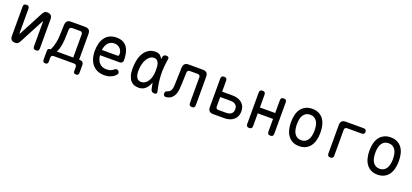

<svg xmlns="http://www.w3.org/2000/svg" viewBox="36 -1591 5929 2761"><g transform="rotate(20 3000.0 -210.0)"><path d="M80 -68V-515Q80 -538 91 -549Q102 -560 125 -560Q148 -560 159 -549Q170 -538 170 -515V-140Q172 -134 174 -134Q176 -134 176.5 -135.5Q177 -137 179 -140L374 -510Q386 -533 401 -546.5Q416 -560 442 -560Q481 -560 500.5 -540.5Q520 -521 520 -482V-35Q520 -12 509 -1Q498 10 475 10Q452 10 441 -1Q430 -12 430 -35V-410Q428 -416 426 -416Q424 -416 423.5 -414.5Q423 -413 421 -410L226 -40Q214 -17 199 -3.5Q184 10 158 10Q119 10 99.5 -9.5Q80 -29 80 -68Z M665 140Q645 140 635 130Q625 120 625 100V-37Q625 -57 635 -67Q645 -77 665 -77H670Q681 -97 693 -131Q705 -165 713.5 -208Q722 -251 724 -298L730 -470Q732 -511 751 -530.5Q770 -550 811 -550H1025Q1066 -550 1085.5 -530.5Q1105 -511 1105 -470V-77H1115Q1145 -77 1160 -62Q1175 -47 1175 -17V100Q1175 120 1165 130Q1155 140 1135 140Q1115 140 1105 130Q1095 120 1095 100V40Q1095 20 1085 10Q1075 0 1055 0H745Q725 0 715 10Q705 20 705 40V100Q705 120 695 130Q685 140 665 140ZM1015 -430Q1015 -450 1005 -460Q995 -470 975 -470H857Q837 -470 827 -460Q817 -450 816 -430L812 -298Q810 -247 803 -203Q796 -159 785 -126.5Q774 -94 764 -77H1015Z M1659 -132Q1678 -132 1690.5 -118.5Q1703 -105 1703 -88Q1703 -79 1698.5 -70.5Q1694 -62 1682 -50Q1666 -35 1648 -24Q1630 -13 1609.5 -5Q1589 3 1566.5 6.5Q1544 10 1519 10Q1461 10 1415.5 -9.5Q1370 -29 1338.5 -65.5Q1307 -102 1290 -154.5Q1273 -207 1273 -272Q1273 -329 1285.5 -381.5Q1298 -434 1325.5 -473.5Q1353 -513 1397 -536.5Q1441 -560 1505 -560Q1565 -560 1605 -539.5Q1645 -519 1669.5 -482Q1694 -445 1704.5 -395.5Q1715 -346 1715 -287Q1715 -269 1702 -254.5Q1689 -240 1668 -240H1365Q1369 -200 1382 -169.5Q1395 -139 1415 -119.5Q1435 -100 1461.5 -90Q1488 -80 1520 -80Q1565 -80 1591.5 -94Q1618 -108 1633 -120Q1641 -127 1646 -129.5Q1651 -132 1659 -132ZM1365 -320H1609Q1614 -320 1619.5 -326Q1625 -332 1625 -353Q1625 -374 1617 -395Q1609 -416 1593.5 -432.5Q1578 -449 1555.5 -459.5Q1533 -470 1505 -470Q1474 -470 1449.5 -459Q1425 -448 1407.5 -428Q1390 -408 1379.5 -380.5Q1369 -353 1365 -320Z M2042 10Q2006 10 1974.5 -2Q1943 -14 1920 -41.5Q1897 -69 1883.5 -113.5Q1870 -158 1870 -224Q1870 -293 1884 -354.5Q1898 -416 1926.5 -461.5Q1955 -507 1998.5 -533.5Q2042 -560 2100 -560Q2148 -560 2175 -536Q2197 -516 2210 -487Q2212 -502 2214 -516Q2218 -541 2231 -550.5Q2244 -560 2265 -560Q2289 -560 2298.5 -549.5Q2308 -539 2304 -516Q2294 -457 2289 -399.5Q2284 -342 2285.5 -283.5Q2287 -225 2295.5 -163.5Q2304 -102 2320 -34Q2325 -12 2317 -1Q2309 10 2286 10Q2263 10 2249 -1Q2235 -12 2230 -34Q2218 -83 2210 -129Q2204 -111 2196 -94Q2174 -48 2136.5 -19Q2099 10 2042 10ZM2051 -80Q2082 -80 2108.5 -96.5Q2135 -113 2154 -143Q2173 -173 2184 -215Q2195 -257 2195 -308Q2195 -332 2193.5 -360.5Q2192 -389 2184 -413Q2176 -437 2158.5 -453.5Q2141 -470 2108 -470Q2077 -470 2050 -450.5Q2023 -431 2003 -397Q1983 -363 1971.5 -316Q1960 -269 1960 -215Q1960 -151 1982.5 -115.5Q2005 -80 2051 -80Z M2529 -470Q2531 -511 2550 -530.5Q2569 -550 2610 -550H2826Q2867 -550 2886.5 -530.5Q2906 -511 2906 -470V-35Q2906 -12 2895 -1Q2884 10 2861 10Q2838 10 2827 -1Q2816 -12 2816 -35V-428Q2816 -448 2806 -458Q2796 -468 2776 -468H2659Q2639 -468 2629 -458Q2619 -448 2618 -428L2612 -254Q2611 -207 2606 -164Q2601 -121 2586 -87Q2571 -53 2543 -30Q2515 -7 2468 1Q2445 5 2432.5 -6.5Q2420 -18 2420 -43Q2420 -60 2428 -69Q2436 -78 2456 -84Q2482 -92 2495 -109.5Q2508 -127 2514 -150.5Q2520 -174 2520.5 -201Q2521 -228 2522 -254Z M3185 0Q3144 0 3124.5 -19.5Q3105 -39 3105 -80V-515Q3105 -538 3116 -549Q3127 -560 3150 -560Q3173 -560 3184 -549Q3195 -538 3195 -515V-348H3352Q3445 -348 3498.5 -301.5Q3552 -255 3552 -174Q3552 -94 3498 -47Q3444 0 3352 0ZM3195 -122Q3195 -102 3205 -92Q3215 -82 3235 -82H3352Q3404 -82 3431.5 -105.5Q3459 -129 3459 -174Q3459 -219 3431.5 -242.5Q3404 -266 3352 -266H3195Z M3738 10Q3715 10 3704 -1Q3693 -12 3693 -35V-515Q3693 -538 3704 -549Q3715 -560 3738 -560Q3761 -560 3772 -549Q3783 -538 3783 -515V-320H4017V-515Q4017 -538 4028 -549Q4039 -560 4062 -560Q4085 -560 4096 -549Q4107 -538 4107 -515V-35Q4107 -12 4096 -1Q4085 10 4062 10Q4039 10 4028 -1Q4017 -12 4017 -35V-230H3783V-35Q3783 -12 3772 -1Q3761 10 3738 10Z M4500 10Q4442 10 4400 -11.5Q4358 -33 4330 -71Q4302 -109 4288.5 -161.5Q4275 -214 4275 -276Q4275 -338 4288 -390Q4301 -442 4329 -479.5Q4357 -517 4399.5 -538.5Q4442 -560 4500 -560Q4559 -560 4601.5 -538.5Q4644 -517 4671.5 -479.5Q4699 -442 4712 -390Q4725 -338 4725 -276Q4725 -214 4711.5 -161.5Q4698 -109 4670.5 -71Q4643 -33 4600.5 -11.5Q4558 10 4500 10ZM4500 -80Q4535 -80 4560.5 -94.5Q4586 -109 4602.5 -134.5Q4619 -160 4627 -196.5Q4635 -233 4635 -276Q4635 -319 4627.5 -354.5Q4620 -390 4603.5 -415.5Q4587 -441 4561.5 -455.5Q4536 -470 4500 -470Q4464 -470 4438.5 -455.5Q4413 -441 4396.5 -415.5Q4380 -390 4372.5 -354Q4365 -318 4365 -275Q4365 -232 4373 -196Q4381 -160 4397.5 -134.5Q4414 -109 4439.5 -94.5Q4465 -80 4500 -80Z M4980 10Q4957 10 4946 -1Q4935 -12 4935 -35V-470Q4935 -511 4954.5 -530.5Q4974 -550 5015 -550H5289Q5309 -550 5319.5 -539.5Q5330 -529 5330 -509Q5330 -489 5319.5 -478.5Q5309 -468 5289 -468H5065Q5045 -468 5035 -458Q5025 -448 5025 -428V-35Q5025 -12 5014 -1Q5003 10 4980 10Z M5700 10Q5642 10 5600 -11.5Q5558 -33 5530 -71Q5502 -109 5488.5 -161.5Q5475 -214 5475 -276Q5475 -338 5488 -390Q5501 -442 5529 -479.5Q5557 -517 5599.5 -538.5Q5642 -560 5700 -560Q5759 -560 5801.5 -538.5Q5844 -517 5871.5 -479.5Q5899 -442 5912 -390Q5925 -338 5925 -276Q5925 -214 5911.5 -161.5Q5898 -109 5870.5 -71Q5843 -33 5800.5 -11.5Q5758 10 5700 10ZM5700 -80Q5735 -80 5760.5 -94.5Q5786 -109 5802.5 -134.5Q5819 -160 5827 -196.5Q5835 -233 5835 -276Q5835 -319 5827.5 -354.5Q5820 -390 5803.5 -415.5Q5787 -441 5761.5 -455.5Q5736 -470 5700 -470Q5664 -470 5638.5 -455.5Q5613 -441 5596.5 -415.5Q5580 -390 5572.5 -354Q5565 -318 5565 -275Q5565 -232 5573 -196Q5581 -160 5597.5 -134.5Q5614 -109 5639.5 -94.5Q5665 -80 5700 -80Z"/></g></svg>

Font: Maple Mono NF
Style: Regular
Weight: 400
Monospace: yes
Designer: subframe7536
Version: Version 7.000